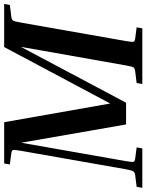

<svg xmlns="http://www.w3.org/2000/svg" viewBox="90 -812 720 945"><g transform="rotate(-90 450.5 -340.0)"><path d="M197 -28 192 0H-2L3 -28L59 -35Q73 -37 78.5 -43.5Q84 -50 90 -84L180 -596Q186 -630 184 -636.5Q182 -643 167 -645L113 -652L118 -680H321L413 -158L691 -680H903L898 -652L842 -645Q826 -643 821.5 -636.5Q817 -630 811 -596L721 -84Q715 -50 717 -43.5Q719 -37 734 -35L788 -28L783 0H509L514 -28L570 -35Q587 -37 591 -43.5Q595 -50 601 -84L692 -598L417 -80H310L220 -596L130 -84Q124 -50 126 -43.5Q128 -37 143 -35Z"/></g></svg>

Font: Inria Serif
Style: Bold Italic
Weight: 700
Italic angle: -10°
Designer: Black Foundry Team
Foundry: Black Foundry
Version: Version 1.000; ttfautohint (v1.8.3)